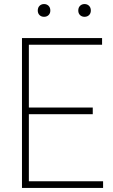

<svg xmlns="http://www.w3.org/2000/svg" viewBox="-20 -928 556 948"><path d="M88.5 0V-740H484V-707H122.5V-397H438V-364H122.5V-33H489V0ZM397.5 -845Q384 -845 375.2 -853.5Q366.5 -862 366.5 -876Q366.5 -890.5 375.2 -899.2Q384 -908 397.5 -908Q411 -908 419.8 -899.2Q428.5 -890.5 428.5 -876Q428.5 -862 419.8 -853.5Q411 -845 397.5 -845ZM197.5 -845Q184 -845 175.2 -853.5Q166.5 -862 166.5 -876Q166.5 -890.5 175.2 -899.2Q184 -908 197.5 -908Q211 -908 219.8 -899.2Q228.5 -890.5 228.5 -876Q228.5 -862 219.8 -853.5Q211 -845 197.5 -845Z"/></svg>

Font: Encode Sans Semi Condensed Thin
Style: Regular
Weight: 100
Width: 4
Designer: Multiple Designers
Foundry: Impallari Type
Version: Version 3.000; ttfautohint (v1.8.3) -l 8 -r 50 -G 200 -x 14 